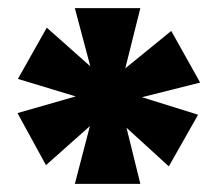

<svg xmlns="http://www.w3.org/2000/svg" viewBox="-20 -724 535 472"><path d="M164 -272 201 -414 93 -318 23 -446 166 -487 24 -530 95 -656 202 -561 164 -704H325L288 -556L401 -648L472 -521L329 -485L467 -442L395 -315L291 -410L325 -272Z"/></svg>

Font: Cantarell Extra Bold
Style: Regular
Weight: 800
Designer: Dave Crossland, Nikolaus Waxweiler, Florian Fecher, Jacques Le Bailly, Eben Sorkin, Alexei Vanyashin, Alexios Zavras, Em
Version: Version 0.303